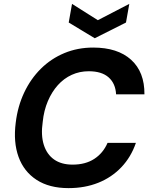

<svg xmlns="http://www.w3.org/2000/svg" viewBox="-20 -957 774 989"><path d="M333 12Q234 12 168.5 -30.5Q103 -73 75.5 -149Q48 -225 61 -325Q71 -409 104.5 -480Q138 -551 190.5 -603Q243 -655 311.5 -683.5Q380 -712 460 -712Q586 -712 655.5 -649Q725 -586 724 -471H578Q575 -527 539.5 -558.5Q504 -590 437 -590Q390 -590 349.5 -571.5Q309 -553 278 -518.5Q247 -484 226.5 -436Q206 -388 200 -329Q190 -261 205.5 -211.5Q221 -162 258.5 -135.5Q296 -109 354 -109Q420 -109 465.5 -138.5Q511 -168 534 -221H680Q655 -148 605 -95.5Q555 -43 486 -15.5Q417 12 333 12ZM646 -937 629 -841 468 -760 334 -841 351 -937 484 -853Z"/></svg>

Font: DM Sans 11pt
Style: Bold Italic
Weight: 700
Italic angle: -10°
Version: Version 4.004;gftools[0.9.30]